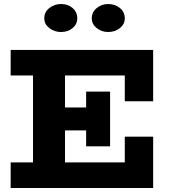

<svg xmlns="http://www.w3.org/2000/svg" viewBox="-20 -934 847 954"><path d="M33 0V-127H600V-255H741V0ZM144 -70V-605H303V-70ZM202 -286V-400H474V-286ZM408 -207V-479H527V-207ZM600 -431V-559H33V-686H741V-431ZM517 -775Q485 -775 460.5 -794.5Q436 -814 436 -843Q436 -874 460.5 -894Q485 -914 517 -914Q552 -914 576 -894Q600 -874 600 -843Q600 -814 576 -794.5Q552 -775 517 -775ZM283 -775Q250 -775 225 -794.5Q200 -814 200 -843Q200 -874 225 -894Q250 -914 283 -914Q318 -914 341 -894Q364 -874 364 -843Q364 -814 341 -794.5Q318 -775 283 -775Z"/></svg>

Font: BioRhyme ExtraBold
Style: Regular
Weight: 800
Designer: Aoife Mooney
Foundry: Aoife Mooney Type
Version: Version 1.600;gftools[0.9.33]